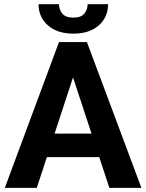

<svg xmlns="http://www.w3.org/2000/svg" viewBox="-20 -916 712 936"><path d="M513.2 0 463.9 -149.9H208.5L159.2 0H3.4L267.6 -710.9H403.8L669.4 0ZM246.1 -264.6H426.3L335.9 -538.6ZM407.2 -895.5H506.8Q506.8 -832 461.2 -792Q415.5 -752 337.9 -752Q259.8 -752 213.9 -792Q168 -832 168 -895.5H267.6Q267.6 -870.1 283.4 -850.1Q299.3 -830.1 337.9 -830.1Q375.5 -830.1 391.4 -850.1Q407.2 -870.1 407.2 -895.5Z"/></svg>

Font: Vazirmatn UI
Style: Bold
Weight: 700
Designer: Saber Rastikerdar
Foundry: Saber Rastikerdar
Version: Version 33.003